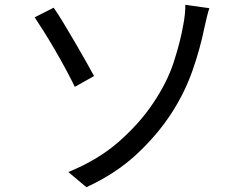

<svg xmlns="http://www.w3.org/2000/svg" viewBox="-20 -751 1040 798"><path d="M264 -36Q389 -87 475.5 -163.5Q562 -240 617 -323Q675 -409 702.5 -494Q730 -579 742 -649Q746 -669 748.5 -693.5Q751 -718 750 -731L850 -717Q844 -698 838.5 -675Q833 -652 830 -638Q812 -549 780 -457.5Q748 -366 693 -281Q635 -191 548 -110Q461 -29 339 27ZM203 -719Q220 -695 243 -657Q266 -619 290.5 -577Q315 -535 336.5 -497Q358 -459 371 -435L291 -390Q275 -423 253 -464Q231 -505 207 -546Q183 -587 161 -622Q139 -657 124 -679Z"/></svg>

Font: Go Noto Current
Style: Regular
Weight: 400
Designer: Monotype Design Team
Foundry: Monotype Imaging Inc.
Version: Version 2.007; ttfautohint (v1.8) -l 8 -r 50 -G 200 -x 14 -D